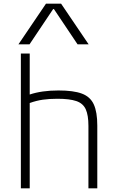

<svg xmlns="http://www.w3.org/2000/svg" viewBox="-20 -1020 640 1040"><path d="M459 -338Q459 -396 444.5 -428Q430 -460 393.5 -472.5Q357 -485 291 -485Q247 -485 212 -480Q177 -475 141 -462V0H93V-730H141V-508Q206 -530 297 -530Q378 -530 423.5 -513Q469 -496 488 -454.5Q507 -413 507 -340V0H459ZM80 -780 229 -1000H311L460 -780H400L272 -971H268L140 -780Z"/></svg>

Font: M PLUS Code Latin 60 Light
Style: Regular
Weight: 300
Width: 7
Monospace: yes
Designer: Coji Morishita
Foundry: UNDERFOREST DESIGN
Version: Version 1.005; ttfautohint (v1.8.3)